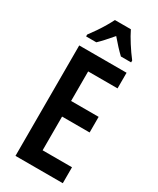

<svg xmlns="http://www.w3.org/2000/svg" viewBox="-234 -1006 885 1075"><g transform="rotate(30 209.0 -468.5)"><path d="M374 0H68V-714H374V-613H184V-422H362V-321H184V-103H374ZM273 -937Q289 -904 314.5 -864Q340 -824 367 -789V-777H301Q283 -794 263 -815.5Q243 -837 221 -863Q199 -837 178.5 -814.5Q158 -792 142 -777H76V-789Q92 -810 110.5 -837Q129 -864 144.5 -890.5Q160 -917 170 -937Z"/></g></svg>

Font: Noto Sans Lao UI ExtCond SemBd
Style: Regular
Weight: 600
Width: 2
Designer: Monotype Design Team
Foundry: Monotype Imaging Inc.
Version: Version 2.000; ttfautohint (v1.8.4.7-5d5b)